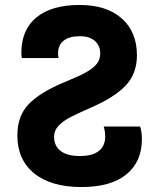

<svg xmlns="http://www.w3.org/2000/svg" viewBox="-20 -744 637 774"><path d="M50 -198Q50 -277 96 -324.5Q142 -372 238 -412Q295 -435 325 -451.5Q355 -468 369.5 -486Q384 -504 384 -528Q384 -560 362.5 -579Q341 -598 302 -598Q259 -598 236.5 -580Q214 -562 214 -529Q214 -520 216 -510H68Q66 -522 66 -530Q66 -624 127 -674Q188 -724 301 -724Q409 -724 470.5 -670Q532 -616 532 -521Q532 -446 485.5 -398Q439 -350 346 -310Q291 -286 262.5 -271Q234 -256 216 -237Q198 -218 198 -193Q198 -155 225 -135Q252 -115 302 -115Q353 -115 378.5 -135.5Q404 -156 404 -193Q404 -215 398 -234H545Q552 -212 552 -183Q552 -92 489.5 -41Q427 10 308 10Q186 10 118 -45Q50 -100 50 -198Z"/></svg>

Font: Noto Sans Georgian
Style: Regular
Weight: 600
Designer: Monotype Design team
Foundry: Monotype Imaging Inc.
Version: Version 1.000